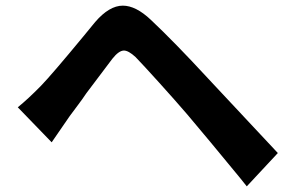

<svg xmlns="http://www.w3.org/2000/svg" viewBox="-20 -682 1040 680"><path d="M43 -302Q80 -332 125 -378Q162 -416 276 -554L317 -604Q367 -662 415 -662Q461 -662 514 -612Q597 -534 717 -404L964 -140L854 -22L830 -52Q715 -192 643 -277Q600 -327 544 -389Q488 -451 460 -480Q435 -503 419 -503Q401 -503 378 -474Q370 -464 286 -352Q272 -331 253.5 -306.5Q235 -282 227 -271L163 -178Z"/></svg>

Font: Sinter Bold
Style: Regular
Weight: 700
Foundry: Adobe & rsms
Version: Version 1.000